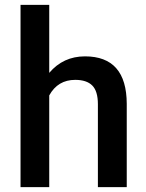

<svg xmlns="http://www.w3.org/2000/svg" viewBox="-20 -770 599 790"><path d="M182.6 -377.4V0H64.5V-750H182.6V-470.2Q240.2 -538.1 329.6 -538.1Q501 -538.1 501.5 -342.8V0H382.8V-341.3Q382.8 -395 359.6 -418.2Q336.4 -441.4 289.6 -441.4Q217.8 -441.4 182.6 -377.4Z"/></svg>

Font: Mardoto Medium
Style: Regular
Weight: 500
Designer: Christian Robertson, Vahan Hovhannisyan
Foundry: Google
Version: Version 1.000